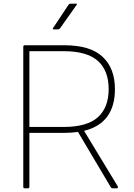

<svg xmlns="http://www.w3.org/2000/svg" viewBox="-20 -1006 727 1039"><path d="M131 13H114Q106 13 106 5V-753Q106 -761 114 -761H329Q469 -761 535.5 -698.5Q602 -636 602 -524Q602 -339 435 -298L617 2Q618 4 618 8Q618 13 612 13H590Q583 13 580 8L402 -292Q365 -287 329 -287H139V5Q139 13 131 13ZM395 -980 305 -853Q301 -847 292 -847H271Q263 -847 267 -854L350 -979Q354 -986 362 -986H392Q400 -986 395 -980ZM568 -524Q568 -624 509.5 -676.5Q451 -729 324 -729H139V-319H324Q451 -319 509.5 -371.5Q568 -424 568 -524Z"/></svg>

Font: LINE Seed JP_TTF Thin
Style: Regular
Weight: 250
Designer: LY Corporation & Fontrix & Fontworks
Version: Version 1.008